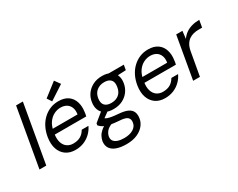

<svg xmlns="http://www.w3.org/2000/svg" viewBox="-117 -1286 2545 2057"><g transform="rotate(-30 1155.0 -257.5)"><path d="M26 0 152 -720H236L110 0Z M468 12Q399 12 351.5 -21Q304 -54 283.5 -113.5Q263 -173 275 -253Q285 -316 310 -367Q335 -418 374 -455.5Q413 -493 461 -513Q509 -533 565 -533Q639 -533 684 -500.5Q729 -468 746 -413Q763 -358 753 -293Q752 -281 750 -268.5Q748 -256 744 -242H336L347 -307H674Q682 -358 667.5 -392.5Q653 -427 623 -444.5Q593 -462 551 -462Q509 -462 469.5 -442Q430 -422 401.5 -382.5Q373 -343 362 -284L357 -256Q346 -192 360 -147.5Q374 -103 406 -81Q438 -59 480 -59Q536 -59 572.5 -81Q609 -103 631 -143H714Q694 -99 658 -63.5Q622 -28 574 -8Q526 12 468 12ZM509 -564 472 -620 636 -747 685 -679Z M971 232Q901 232 851.5 214.5Q802 197 778.5 162Q755 127 762 75Q767 48 781 20.5Q795 -7 823.5 -32Q852 -57 897 -77L954 -43Q895 -21 873 8Q851 37 846 66Q841 98 856.5 119.5Q872 141 904.5 152Q937 163 983 163Q1051 163 1094.5 136.5Q1138 110 1144 65Q1151 25 1127.5 2Q1104 -21 1029 -25Q970 -29 931.5 -36Q893 -43 868 -52.5Q843 -62 827 -74Q811 -86 799 -100L803 -123L917 -216L990 -190L868 -102L888 -140Q898 -132 907.5 -125Q917 -118 933.5 -112.5Q950 -107 979 -102Q1008 -97 1057 -93Q1129 -88 1168.5 -69Q1208 -50 1221.5 -17Q1235 16 1228 61Q1222 105 1191 144Q1160 183 1105 207.5Q1050 232 971 232ZM1039 -163Q977 -163 936.5 -186.5Q896 -210 880.5 -251Q865 -292 873 -343Q880 -397 911 -440Q942 -483 991.5 -508Q1041 -533 1105 -533Q1168 -533 1207.5 -509Q1247 -485 1263 -444.5Q1279 -404 1271 -353Q1263 -299 1232.5 -256Q1202 -213 1153 -188Q1104 -163 1039 -163ZM1051 -232Q1108 -232 1145 -262.5Q1182 -293 1190 -352Q1199 -408 1173 -436Q1147 -464 1093 -464Q1038 -464 999.5 -433.5Q961 -403 952 -345Q944 -288 970.5 -260Q997 -232 1051 -232ZM1177 -451 1164 -521H1370L1359 -459Z M1577 12Q1508 12 1460.5 -21Q1413 -54 1392.5 -113.5Q1372 -173 1384 -253Q1394 -316 1419 -367Q1444 -418 1483 -455.5Q1522 -493 1570 -513Q1618 -533 1674 -533Q1748 -533 1793 -500.5Q1838 -468 1855 -413Q1872 -358 1862 -293Q1861 -281 1859 -268.5Q1857 -256 1853 -242H1445L1456 -307H1783Q1791 -358 1776.5 -392.5Q1762 -427 1732 -444.5Q1702 -462 1660 -462Q1618 -462 1578.5 -442Q1539 -422 1510.5 -382.5Q1482 -343 1471 -284L1466 -256Q1455 -192 1469 -147.5Q1483 -103 1515 -81Q1547 -59 1589 -59Q1645 -59 1681.5 -81Q1718 -103 1740 -143H1823Q1803 -99 1767 -63.5Q1731 -28 1683 -8Q1635 12 1577 12Z M1927 0 2018 -521H2095L2084 -427Q2108 -462 2141 -485.5Q2174 -509 2216.5 -521Q2259 -533 2310 -533L2295 -445H2247Q2217 -445 2187 -437.5Q2157 -430 2131.5 -412Q2106 -394 2088 -363Q2070 -332 2062 -286L2011 0Z"/></g></svg>

Font: DM Sans 10pt
Style: Italic
Weight: 400
Italic angle: -10°
Version: Version 4.004;gftools[0.9.30]